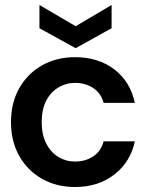

<svg xmlns="http://www.w3.org/2000/svg" viewBox="-20 -737 588 769"><path d="M281 12Q206 12 148 -21Q90 -54 57 -112.5Q24 -171 24 -248Q24 -325 57 -383.5Q90 -442 148 -475Q206 -508 281 -508Q374 -508 438 -459Q502 -410 520 -325H395Q385 -363 354 -384Q323 -405 280 -405Q244 -405 213.5 -386.5Q183 -368 165 -333.5Q147 -299 147 -248Q147 -198 165 -162.5Q183 -127 213.5 -108.5Q244 -90 280 -90Q323 -90 354 -111Q385 -132 395 -171H520Q503 -89 438.5 -38.5Q374 12 281 12ZM283 -544 138 -624V-717L283 -632L427 -717V-624Z"/></svg>

Font: Host Grotesk SemiBold
Style: Regular
Weight: 600
Designer: Doukan Karapınar
Foundry: Element Type
Version: Version 1.003